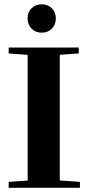

<svg xmlns="http://www.w3.org/2000/svg" viewBox="-20 -888 419 908"><path d="M177.2 -733.4Q148.4 -733.4 129.4 -752.4Q110.4 -771.5 110.4 -801.3Q110.4 -830.1 129.4 -848.9Q148.4 -867.7 177.2 -867.7Q206.1 -867.7 225.1 -848.9Q244.1 -830.1 244.1 -801.3Q244.1 -771.5 225.3 -752.4Q206.5 -733.4 177.2 -733.4ZM21 0V-27.8L110.8 -34.2V-628.4L21 -635.3V-663.1H352.5V-635.3L262.7 -628.9V-34.7L357.9 -27.8V0Z"/></svg>

Font: Elstob 14pt
Style: Bold
Weight: 700
Designer: Peter S. Baker
Version: Version 1.015